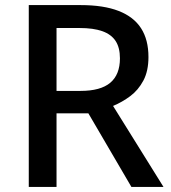

<svg xmlns="http://www.w3.org/2000/svg" viewBox="-20 -734 672 754"><path d="M93 0V-714H297Q387 -714 446 -691Q505 -668 534 -623Q563 -578 563 -510Q563 -455 543 -417.5Q523 -380 491.5 -356.5Q460 -333 424 -318L622 0H496L327 -289H202V0ZM202 -377H296Q375 -377 413 -409Q451 -441 451 -505Q451 -547 434 -573Q417 -599 382 -611.5Q347 -624 292 -624H202Z"/></svg>

Font: Noto Sans Symbols Medium
Style: Regular
Weight: 500
Version: Version 2.002